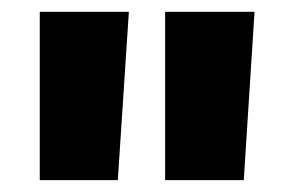

<svg xmlns="http://www.w3.org/2000/svg" viewBox="-20 -720 495 323"><path d="M257.8 -700.2H408.2L390.1 -417H257.8ZM46.9 -700.2H196.8L178.2 -417H46.9Z"/></svg>

Font: Overused Grotesk ExtraBold
Style: Regular
Weight: 800
Version: Version 0.002